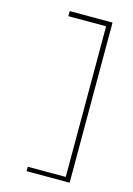

<svg xmlns="http://www.w3.org/2000/svg" viewBox="-116 -730 608 879"><g transform="rotate(15 187.5 -290.5)"><path d="M305 89H101V68H281V-646H102V-670H305Z"/></g></svg>

Font: Inconsolata Condensed ExtraLight
Style: Regular
Weight: 200
Width: 3
Monospace: yes
Designer: Raph Levien, Cyreal, Brenton Simpson
Foundry: Raph Levien, Cyreal, Google
Version: Version 3.100; ttfautohint (v1.8.4.7-5d5b)